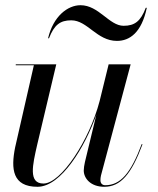

<svg xmlns="http://www.w3.org/2000/svg" viewBox="-20 -707 606 737"><path d="M253.5 -629C316 -629 351.5 -550 429 -550C478 -550 523.5 -582 543.5 -677H539.5C520 -625.5 497 -608 454.5 -608C399 -608 359.5 -687 289 -687C240 -687 184.5 -645 164.5 -560H168C188 -611.5 211 -629 253.5 -629ZM196 -460H40.5V-456.5H110L38 -141C21.5 -58.5 27.5 10 124 10C214.5 10 307 -144 350 -267.5L306 -85C303.5 -74.5 301.5 -60.5 301.5 -52.5C301.5 -22.5 328 10 380 10C443 10 484 -38 527 -153L524 -154C482 -41.5 442 4 384 4C371.5 4 365.5 -4.5 365.5 -15C365.5 -20 366 -27 367.5 -33L481.5 -460H397L362.5 -319.5C323 -168 214 -2.5 147 -2.5C88 -2.5 105 -73.5 123 -152.5Z"/></svg>

Font: Bodoni* 48pt
Style: Italic
Weight: 400
Italic angle: -13°
Version: Version 2.3